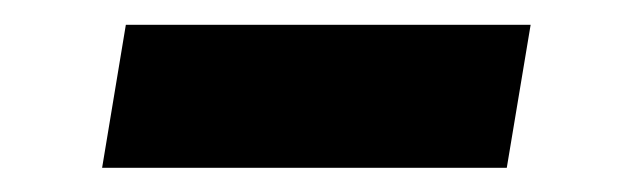

<svg xmlns="http://www.w3.org/2000/svg" viewBox="-20 -378 508 157"><path d="M413.9 -357.7 394.4 -240.8H63.5L82.9 -357.7Z"/></svg>

Font: Inter
Style: Italic
Weight: 400
Italic angle: -9.3988°
Designer: Rasmus Andersson
Foundry: rsms
Version: Version 4.001;git-66647c0bb